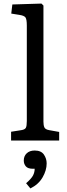

<svg xmlns="http://www.w3.org/2000/svg" viewBox="-20 -786 375 1074"><path d="M42 0V-49L99 -58Q119 -61 124.5 -71Q130 -81 130 -109V-643Q130 -678 122.5 -688.5Q115 -699 87 -703L43 -710L49 -761L212 -766L223 -755V-105Q223 -86 228 -74Q233 -62 255 -58L311 -48V0ZM150 268 126 239Q156 213 165 195Q174 177 174 158H164Q136 158 124.5 144.5Q113 131 113 112Q113 87 129.5 71.5Q146 56 174 56Q210 56 225.5 78.5Q241 101 241 128Q241 167 218 206.5Q195 246 150 268Z"/></svg>

Font: Text Regular
Style: Regular
Weight: 400
Designer: Latin by Veronika Burian and Jose Scaglione. Greek by Irene Vlachou. Cyrillic by Vera Evstafieva.
Foundry: TypeTogether
Version: Version 3.002